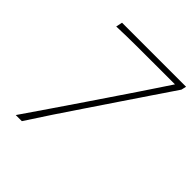

<svg xmlns="http://www.w3.org/2000/svg" viewBox="-188 -809 935 935"><g transform="rotate(45 279.0 -342.0)"><path d="M69 0Q118 -71.5 167 -143Q216 -214.5 263 -284L411 -503Q436.5 -540.5 461.2 -578.2Q486 -616 511.5 -654H377Q311 -654 244.2 -653.8Q177.5 -653.5 110 -651L117 -684H558L552 -658Q509.5 -595 467.2 -532.8Q425 -470.5 380 -403.5L281 -256.5Q238.5 -194 195.5 -129.2Q152.5 -64.5 111 0Z"/></g></svg>

Font: Commissioner Flair Thin
Style: Italic
Weight: 100
Italic angle: -12°
Designer: Kostas Bartsokas
Foundry: Kostas Bartsokas
Version: Version 1.000; ttfautohint (v1.8.3)